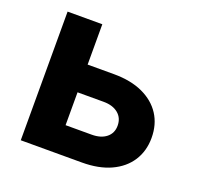

<svg xmlns="http://www.w3.org/2000/svg" viewBox="-100 -647 780 756"><g transform="rotate(20 289.5 -269.5)"><path d="M154.8 -370.1H315.9Q386.7 -370.1 437 -346.9Q487.3 -323.7 514.2 -282.2Q541 -240.7 541 -184.6Q541 -129.9 514.2 -88.1Q487.3 -46.4 437 -23.2Q386.7 0 315.9 0H60.1V-539.1H205.6V-116.2H314.9Q353.5 -116.2 376.2 -134.5Q398.9 -152.8 398.9 -184.1Q398.9 -216.3 376.2 -235.1Q353.5 -253.9 314.9 -253.9H154.8Z"/></g></svg>

Font: Inter 18pt
Style: Bold
Weight: 700
Designer: Rasmus Andersson
Foundry: rsms
Version: Version 4.001;git-66647c0bb